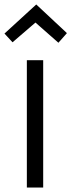

<svg xmlns="http://www.w3.org/2000/svg" viewBox="-32 -838 319 858"><path d="M267 -690 229 -647 121 -742H132L24 -649L-12 -688L130 -818ZM88 0V-569H161V0Z"/></svg>

Font: Yaldevi
Style: Regular
Weight: 400
Designer: Sol Matas, Rajitha Manaperi, Kosala Senevirathne
Foundry: Mooniak
Version: Version 1.100